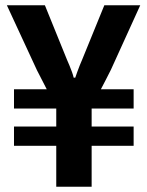

<svg xmlns="http://www.w3.org/2000/svg" viewBox="-20 -707 558 727"><path d="M193 0V-155H33V-228H193V-296H33V-369H157Q149 -385 137.5 -407Q126 -429 120 -441L6 -687H150L234 -480Q238 -471 243 -459Q248 -447 252.5 -434.5Q257 -422 259 -413H265Q268 -422 272.5 -434.5Q277 -447 282 -459.5Q287 -472 291 -481L375 -687H511L400 -443Q392 -427 381.5 -406.5Q371 -386 362 -369H486V-296H327V-228H486V-155H327V0Z"/></svg>

Font: Archivo Condensed
Style: Bold
Weight: 700
Width: 3
Designer: Hector Gatti
Foundry: Omnibus-Type
Version: Version 2.001